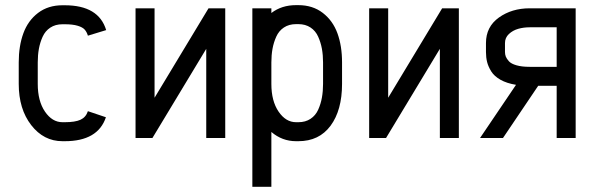

<svg xmlns="http://www.w3.org/2000/svg" viewBox="-20 -532 2291 740"><path d="M229.5 -438.5H220.7Q193.4 -438.5 173.8 -425.5Q154.3 -412.6 144.3 -390.4Q134.3 -368.2 129.9 -344Q125.5 -319.8 125.5 -291.5V-208.5Q125.5 -142.6 153.3 -101.8Q181.2 -61 220.7 -61H229.5Q270 -61 290.5 -70.6Q311 -80.1 318.8 -103.5L388.2 -80.1Q357.4 12.2 229.5 12.2H220.7Q148.4 12.2 100.3 -49.8Q52.2 -111.8 52.2 -208.5V-291.5Q52.2 -355 70.1 -403.8Q87.9 -452.6 126.7 -482.2Q165.5 -511.7 220.7 -511.7H229.5Q360.4 -511.7 389.2 -416L318.8 -394.5Q314.5 -408.7 306.6 -417.7Q298.8 -426.8 279.8 -432.6Q260.7 -438.5 229.5 -438.5Z M502.4 0V-500H575.7V-155.3L783.7 -500H848.1V0H774.9V-343.8L567.4 0Z M1025.9 -208.5Q1025.9 -142.6 1053.7 -101.8Q1081.5 -61 1121.1 -61H1129.9Q1157.2 -61 1176.8 -74Q1196.3 -86.9 1206.3 -109.1Q1216.3 -131.3 1220.7 -155.8Q1225.1 -180.2 1225.1 -208.5V-291.5Q1225.1 -319.8 1220.7 -344Q1216.3 -368.2 1206.3 -390.6Q1196.3 -413.1 1176.8 -426Q1157.2 -439 1129.9 -439H1121.1Q1093.8 -439 1074.2 -426Q1054.7 -413.1 1044.7 -390.6Q1034.7 -368.2 1030.3 -344Q1025.9 -319.8 1025.9 -291.5ZM1025.9 188H952.6V-500H1025.9V-481.9Q1065.4 -512.2 1121.1 -512.2H1129.9Q1185.1 -512.2 1223.9 -482.4Q1262.7 -452.6 1280.5 -403.8Q1298.3 -355 1298.3 -291.5V-208.5Q1298.3 -107.4 1254.2 -47.6Q1210 12.2 1129.9 12.2H1121.1Q1067.4 12.2 1025.9 -23.4Z M1402.8 0V-500H1476.1V-155.3L1684.1 -500H1748.5V0H1675.3V-343.8L1467.8 0Z M1926.3 -331.5Q1926.3 -322.3 1929.4 -314Q1932.6 -305.7 1941.4 -295.9Q1950.2 -286.1 1970.7 -280.3Q1991.2 -274.4 2021.5 -274.4H2125.5V-426.8H2021.5Q1998 -426.8 1977.3 -420.9Q1956.5 -415 1941.4 -400.9Q1926.3 -386.7 1926.3 -366.2ZM1968.8 -205.1Q1933.1 -210.9 1908.9 -224.6Q1884.8 -238.3 1873.3 -256.8Q1861.8 -275.4 1857.4 -293Q1853 -310.5 1853 -331.5V-366.2Q1853 -428.7 1902.8 -464.4Q1952.6 -500 2021.5 -500H2198.7V0H2125.5V-201.2H2054.2L1918.5 0H1830.1Z"/></svg>

Font: Anka/Coder Narrow
Style: Regular
Weight: 400
Width: 3
Monospace: yes
Version: Version 001.100